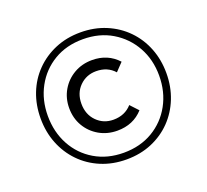

<svg xmlns="http://www.w3.org/2000/svg" viewBox="-121 -846 1085 1005"><g transform="rotate(-20 421.0 -344.0)"><path d="M422 10Q345 10 280.5 -17Q216 -44 169 -92.5Q122 -141 96.5 -205.5Q71 -270 71 -345Q71 -420 96 -484Q121 -548 168 -596Q215 -644 279 -671Q343 -698 420 -698Q497 -698 561.5 -671Q626 -644 673 -596Q720 -548 745.5 -483.5Q771 -419 771 -344Q771 -269 745.5 -204.5Q720 -140 673.5 -92Q627 -44 563 -17Q499 10 422 10ZM420 -28Q512 -28 582 -69.5Q652 -111 691.5 -183Q731 -255 731 -345Q731 -434 691.5 -505Q652 -576 582 -618Q512 -660 420 -660Q328 -660 258.5 -618.5Q189 -577 150 -505.5Q111 -434 111 -345Q111 -255 150 -183Q189 -111 259 -69.5Q329 -28 420 -28ZM428 -148Q372 -148 327 -174Q282 -200 256 -244.5Q230 -289 230 -345Q230 -400 256 -444.5Q282 -489 327 -515Q372 -541 428 -541Q515 -541 571 -480L529 -436Q491 -479 428 -479Q373 -479 335.5 -441.5Q298 -404 298 -345Q298 -285 335.5 -247Q373 -209 428 -209Q492 -209 531 -253L572 -209Q517 -148 428 -148Z"/></g></svg>

Font: Outfit Light
Style: Regular
Weight: 300
Designer: Rodrigo Fuenzalida
Foundry: fragTYPE
Version: Version 1.100; ttfautohint (v1.8.4.7-5d5b)